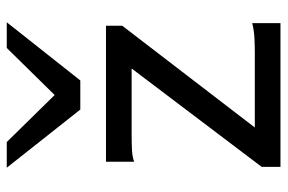

<svg xmlns="http://www.w3.org/2000/svg" viewBox="-156 -664 821 548"><g transform="rotate(-90 254.0 -390.5)"><path d="M65.9 -498H454.1V-451.7L163.6 -73.2H373.5Q395 -73.2 417.2 -74.2Q439.5 -75.2 461.4 -80.6V0H51.3V-53.7L332 -424.8H141.6Q120.1 -424.8 99.9 -423.8Q79.6 -422.9 65.9 -417.5ZM48.8 -781.2H122.1L256.3 -644.5L390.6 -781.2H463.9L297.9 -571.3H214.8Z"/></g></svg>

Font: Kanchenjunga
Style: Regular
Weight: 400
Designer: Becca Hirsbrunner Spalinger
Foundry: SIL International
Version: Version 2.001